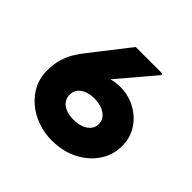

<svg xmlns="http://www.w3.org/2000/svg" viewBox="-170 -898 1086 1086"><g transform="rotate(45 373.0 -355.0)"><path d="M372 0Q313 0 259 -19.5Q205 -39 163.5 -74.5Q122 -110 98.5 -156.5Q75 -203 75 -258Q75 -312 87 -352.5Q99 -393 118.5 -425Q138 -457 161 -486Q184 -515 208 -546L336 -710H547L551 -700L351 -464Q327 -434 304.5 -406Q282 -378 262.5 -343.5Q243 -309 224 -260L160 -284Q165 -323 191 -359.5Q217 -396 256 -425.5Q295 -455 341 -472Q387 -489 432 -489Q499 -489 555 -459Q611 -429 644.5 -377Q678 -325 678 -260Q678 -188 639 -129.5Q600 -71 531.5 -35.5Q463 0 372 0ZM376 -170Q413 -170 440 -180.5Q467 -191 482 -210Q497 -229 497 -255Q497 -279 482 -298Q467 -317 440 -328Q413 -339 376 -339Q342 -339 316 -328.5Q290 -318 276 -299Q262 -280 262 -255Q262 -230 276 -210.5Q290 -191 316 -180.5Q342 -170 376 -170Z"/></g></svg>

Font: Lexend Mega Black
Style: Regular
Weight: 900
Version: Version 1.007